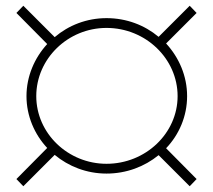

<svg xmlns="http://www.w3.org/2000/svg" viewBox="-20 -651 740 667"><path d="M350 -82C216 -82 106 -188 106 -317C106 -447 216 -554 350 -554C486 -554 597 -447 597 -317C597 -188 486 -82 350 -82ZM350 -48C419 -48 482 -72 531 -112L639 -4L663 -29L557 -136C602 -183 630 -247 630 -317C630 -387 602 -451 557 -500L663 -606L639 -631L531 -523C482 -564 419 -588 350 -588C281 -588 218 -563 170 -522L61 -631L37 -606L144 -498C100 -450 72 -386 72 -317C72 -248 100 -184 144 -137L37 -29L61 -4L170 -113C218 -73 281 -48 350 -48Z"/></svg>

Font: Montserrat-Alt1 ExtLt
Style: Regular
Weight: 200
Designer: Differentunic
Foundry: Differentunic
Version: Version 7.222